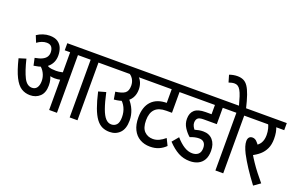

<svg xmlns="http://www.w3.org/2000/svg" viewBox="-101 -1294 2697 1732"><g transform="rotate(20 1247.5 -428.0)"><path d="M515 -554V0H440V-554H388V-622H591V-554ZM217 -632Q267 -632 296 -612Q325 -592 337.5 -559.5Q350 -527 350 -489Q350 -424 307.5 -382Q265 -340 171 -327L156 -397Q202 -405 228 -418.5Q254 -432 265 -450.5Q276 -469 276 -491Q276 -524 261 -543.5Q246 -563 213 -563Q191 -563 168 -554.5Q145 -546 122 -529L96 -593Q122 -611 154 -621.5Q186 -632 217 -632ZM362 -206Q362 -136 324.5 -101Q287 -66 231 -66Q184 -66 146.5 -89.5Q109 -113 78.5 -173.5Q48 -234 21 -344L89 -365Q116 -254 146 -194.5Q176 -135 225 -135Q256 -135 272 -158.5Q288 -182 288 -222Q288 -261 269.5 -297Q251 -333 219 -354L255 -369L288 -378Q299 -367 311.5 -351Q324 -335 332 -320L339 -303Q350 -284 356 -260Q362 -236 362 -206ZM377 -353Q404 -353 434 -360Q464 -367 496 -385V-313Q470 -297 443.5 -291Q417 -285 389 -285Q370 -285 347.5 -289.5Q325 -294 304 -302L289 -356L294 -368Q312 -358 335 -355.5Q358 -353 377 -353ZM712 -554V0H637V-554H573V-622H788V-554Z M776 -622H1204V-554H776ZM1091 -563Q1114 -542 1125.5 -513Q1137 -484 1137 -449Q1137 -403 1117 -368.5Q1097 -334 1057 -313.5Q1017 -293 956 -288L944 -359Q1006 -367 1033.5 -387Q1061 -407 1061 -458Q1061 -494 1043.5 -522Q1026 -550 996 -563ZM1077 -346Q1115 -306 1135 -258Q1155 -210 1155 -158Q1155 -79 1116.5 -39.5Q1078 0 1018 0Q978 0 946 -15Q914 -30 888 -65.5Q862 -101 840 -160.5Q818 -220 798 -308L869 -328Q889 -236 909.5 -179Q930 -122 954.5 -95.5Q979 -69 1010 -69Q1041 -69 1060.5 -90.5Q1080 -112 1080 -163Q1080 -213 1060.5 -253.5Q1041 -294 1006 -319Z M1580 -554H1490V-355H1435Q1363 -355 1328 -319Q1293 -283 1293 -212Q1293 -139 1325.5 -106.5Q1358 -74 1407 -74Q1438 -74 1466.5 -87.5Q1495 -101 1523 -125L1555 -60Q1527 -32 1490.5 -16Q1454 0 1406 0Q1351 0 1308.5 -24.5Q1266 -49 1242.5 -96.5Q1219 -144 1219 -213Q1219 -315 1270.5 -369Q1322 -423 1419 -423H1450L1415 -401V-554H1186V-622H1580Z M1799 -222Q1780 -222 1757.5 -217Q1735 -212 1715 -203Q1685 -228 1660 -266.5Q1635 -305 1635 -351Q1635 -407 1668 -436Q1701 -465 1773 -465H1830V-554H1555V-622H1982V-554H1905V-397H1779Q1737 -397 1722.5 -382.5Q1708 -368 1708 -340Q1708 -324 1715.5 -308.5Q1723 -293 1733 -281Q1753 -287 1773 -290.5Q1793 -294 1814 -294Q1872 -294 1905.5 -255.5Q1939 -217 1939 -152Q1939 -100 1920 -66.5Q1901 -33 1867 -16.5Q1833 0 1788 0Q1727 0 1676.5 -27.5Q1626 -55 1575 -109L1626 -170Q1667 -123 1706.5 -98.5Q1746 -74 1785 -74Q1821 -74 1842.5 -93Q1864 -112 1864 -152Q1864 -185 1848 -203.5Q1832 -222 1799 -222Z M2111 -554V0H2036V-554H1972V-622H2187V-554ZM2038 -615Q2024 -668 2012.5 -703Q2001 -738 1989 -758.5Q1977 -779 1963 -788Q1949 -797 1931 -797Q1918 -797 1904 -794Q1890 -791 1876 -786L1856 -854Q1875 -861 1894.5 -864.5Q1914 -868 1933 -868Q1966 -868 1991 -856.5Q2016 -845 2035 -817Q2054 -789 2071 -740Q2088 -691 2106 -615Z M2386 -554 2414 -566Q2426 -538 2431 -510Q2436 -482 2436 -448Q2436 -394 2418 -355Q2400 -316 2368.5 -288.5Q2337 -261 2294 -240L2301 -257Q2320 -224 2345.5 -186Q2371 -148 2401.5 -109Q2432 -70 2464 -32L2402 12Q2349 -58 2309.5 -118.5Q2270 -179 2241 -234Q2224 -268 2215.5 -295Q2207 -322 2207 -345Q2207 -368 2218 -381Q2229 -394 2250 -394Q2271 -394 2289 -378Q2307 -362 2325 -331L2287 -335Q2325 -351 2343 -381.5Q2361 -412 2361 -458Q2361 -489 2353.5 -518.5Q2346 -548 2335 -565L2379 -554H2175V-622H2495V-554Z"/></g></svg>

Font: Noto Sans Devanagari ExtraCondensed
Style: Regular
Weight: 400
Width: 2
Designer: Jelle Bosma - Monotype Design Team
Foundry: Monotype Imaging Inc.
Version: Version 2.006